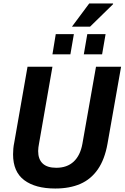

<svg xmlns="http://www.w3.org/2000/svg" viewBox="-20 -1070 715 1102"><path d="M297 12Q183 12 119 -36Q55 -84 55 -184Q55 -200 56.5 -217Q58 -234 62 -253L138 -687H281L204 -246Q202 -236 200.5 -224.5Q199 -213 199 -203Q199 -156 225 -131.5Q251 -107 303 -107Q365 -107 403 -142.5Q441 -178 453 -245L531 -687H675L597 -245Q581 -155 541.5 -98Q502 -41 441 -14.5Q380 12 297 12ZM281 -758 300 -874H404L384 -758ZM461 -758 481 -874H586L566 -758ZM393 -917 492 -1050H629V-1046L497 -917Z"/></svg>

Font: Archivo SemiCondensed
Style: Bold Italic
Weight: 700
Width: 4
Italic angle: -10°
Designer: Hector Gatti
Foundry: Omnibus-Type
Version: Version 2.001